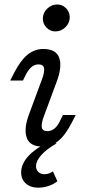

<svg xmlns="http://www.w3.org/2000/svg" viewBox="-20 -646 385 863"><path d="M153.2 -356.5Q136.3 -356.5 122.6 -345.6Q108.9 -334.7 97.6 -312.9L83.1 -283.9H25.8L43.5 -318.5Q72.6 -375 104 -400.4Q135.5 -425.8 174.2 -425.8Q233.1 -425.8 246.4 -385.5Q259.7 -345.2 235.5 -280.6L179 -128.2Q165.3 -93.5 167.7 -75Q170.2 -56.5 192.7 -56.5Q209.7 -56.5 223.8 -67.3Q237.9 -78.2 248.4 -100L262.9 -129H320.2L302.4 -94.4Q273.4 -37.9 241.9 -12.5Q210.5 12.9 171.8 12.9Q113.7 12.9 100 -27.4Q86.3 -67.7 110.5 -132.3L166.9 -284.7Q180.6 -319.4 178.2 -337.9Q175.8 -356.5 153.2 -356.5ZM172.6 -562.1Q172.6 -587.9 191.9 -606.9Q211.3 -625.8 237.1 -625.8Q260.5 -625.8 277 -608.9Q293.5 -591.9 293.5 -568.5Q293.5 -542.7 274.2 -523.8Q254.8 -504.8 229 -504.8Q205.6 -504.8 189.1 -521.8Q172.6 -538.7 172.6 -562.1ZM75 128.2Q75 103.2 89.9 78.6Q104.8 54 133.9 31.5Q162.9 8.9 203.2 -8.9L234.7 -1.6Q189.5 24.2 165.7 50.8Q141.9 77.4 141.9 100.8Q141.9 116.9 152.4 127Q162.9 137.1 179.8 137.1Q190.3 137.1 200.4 133.5Q210.5 129.8 217.7 124.2L237.9 168.5Q222.6 181.5 199.2 189.5Q175.8 197.6 152.4 197.6Q116.9 197.6 96 178.6Q75 159.7 75 128.2Z"/></svg>

Font: Playfair Micro SmCond SmLight
Style: Italic
Weight: 360
Width: 4
Italic angle: -15.6°
Designer: Claus Eggers Sørensen
Foundry: Claus Eggers Sørensen
Version: Version 2.203;Glyphs 3.3 (3326)